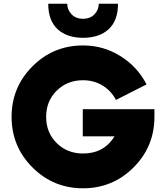

<svg xmlns="http://www.w3.org/2000/svg" viewBox="-20 -1005 894 1035"><path d="M427.5 -801.2Q341.2 -801.2 290.6 -847.5Q240 -893.8 240 -985H342.5Q342.5 -952.5 365.6 -928.1Q388.8 -903.8 427.5 -903.8Q466.2 -903.8 489.4 -928.1Q512.5 -952.5 512.5 -985H616.2Q616.2 -893.8 565.6 -847.5Q515 -801.2 427.5 -801.2ZM426.2 -416.2H812.5V-375Q812.5 -215 700 -102.5Q587.5 10 427.5 10Q267.5 10 155 -102.5Q42.5 -215 42.5 -375Q42.5 -535 155 -647.5Q267.5 -760 427.5 -760Q537.5 -760 629.4 -702.5Q721.2 -645 770 -550L605 -466.2Q580 -515 533.1 -543.8Q486.2 -572.5 427.5 -572.5Q342.5 -572.5 285.6 -516.2Q228.8 -460 228.8 -375Q228.8 -290 285.6 -233.8Q342.5 -177.5 427.5 -177.5Q540 -177.5 597.5 -270H426.2Z"/></svg>

Font: Now Alt Black
Style: Regular
Weight: 900
Designer: Alfredo Marco Pradil
Foundry: Alfredo Marco Pradil
Version: Version 1.002;PS 001.002;hotconv 1.0.88;makeotf.lib2.5.64775